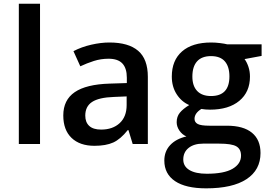

<svg xmlns="http://www.w3.org/2000/svg" viewBox="-20 -780 1455 1040"><path d="M196.8 0H82V-759.8H196.8Z M698.7 0 675.8 -75.2H671.9Q632.8 -25.9 593.3 -8.1Q553.7 9.8 491.7 9.8Q412.1 9.8 367.4 -33.2Q322.8 -76.2 322.8 -154.8Q322.8 -238.3 384.8 -280.8Q446.8 -323.2 573.7 -327.1L667 -330.1V-358.9Q667 -410.6 642.8 -436.3Q618.7 -461.9 567.9 -461.9Q526.4 -461.9 488.3 -449.7Q450.2 -437.5 415 -420.9L377.9 -502.9Q421.9 -525.9 474.1 -537.8Q526.4 -549.8 572.8 -549.8Q675.8 -549.8 728.3 -504.9Q780.8 -460 780.8 -363.8V0ZM527.8 -78.1Q590.3 -78.1 628.2 -113Q666 -147.9 666 -210.9V-257.8L596.7 -254.9Q515.6 -252 478.8 -227.8Q441.9 -203.6 441.9 -153.8Q441.9 -117.7 463.4 -97.9Q484.9 -78.1 527.8 -78.1Z M1397 -540V-477.1L1304.7 -460Q1317.4 -442.9 1325.7 -418Q1334 -393.1 1334 -365.2Q1334 -281.7 1276.4 -233.9Q1218.8 -186 1117.7 -186Q1091.8 -186 1070.8 -189.9Q1033.7 -167 1033.7 -136.2Q1033.7 -117.7 1051 -108.4Q1068.4 -99.1 1114.7 -99.1H1209Q1298.3 -99.1 1344.7 -61Q1391.1 -22.9 1391.1 48.8Q1391.1 140.6 1315.4 190.4Q1239.7 240.2 1096.7 240.2Q986.3 240.2 928.2 201.2Q870.1 162.1 870.1 89.8Q870.1 40 901.6 6.1Q933.1 -27.8 989.7 -41Q966.8 -50.8 951.9 -72.5Q937 -94.2 937 -118.2Q937 -148.4 954.1 -169.4Q971.2 -190.4 1004.9 -210.9Q962.9 -229 936.8 -269.8Q910.6 -310.5 910.6 -365.2Q910.6 -453.1 966.1 -501.5Q1021.5 -549.8 1124 -549.8Q1147 -549.8 1172.1 -546.6Q1197.3 -543.5 1210 -540ZM972.7 84Q972.7 121.1 1006.1 141.1Q1039.6 161.1 1100.1 161.1Q1193.8 161.1 1239.7 134.3Q1285.6 107.4 1285.6 63Q1285.6 27.8 1260.5 12.9Q1235.4 -2 1167 -2H1080.1Q1030.8 -2 1001.7 21.2Q972.7 44.4 972.7 84ZM1022 -365.2Q1022 -314.5 1048.1 -287.1Q1074.2 -259.8 1123 -259.8Q1222.7 -259.8 1222.7 -366.2Q1222.7 -418.9 1198 -447.5Q1173.3 -476.1 1123 -476.1Q1073.2 -476.1 1047.6 -447.8Q1022 -419.4 1022 -365.2Z"/></svg>

Font: f0_46533          
Style: Regular
Weight: 600
Foundry: Ascender Corporation
Version: Version 1.10